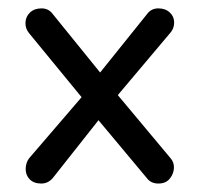

<svg xmlns="http://www.w3.org/2000/svg" viewBox="-20 -432 474 456"><path d="M384.8 -56.6Q393.6 -46.9 393.1 -33.2Q392.6 -19.5 383.3 -7.8Q374 3.9 356 3.9Q337.9 3.9 328.1 -9.8L213.9 -146.5L107.4 -11.7Q95.7 3.9 78.1 3.9Q60.5 3.9 50.8 -5.9Q41 -15.6 41 -30.3Q41 -44.9 48.8 -55.7L173.8 -201.2L48.8 -353.5Q40 -364.3 40.5 -378.4Q41 -392.6 51.3 -402.3Q61.5 -412.1 78.6 -412.1Q95.7 -412.1 105.5 -398.4L217.8 -259.8L329.1 -398.4Q338.9 -412.1 356 -412.1Q373 -412.1 383.3 -402.3Q393.6 -392.6 393.6 -378.9Q393.6 -365.2 385.7 -355.5L259.8 -206.1Z"/></svg>

Font: NTR
Style: Regular
Weight: 400
Designer: Purushoth Kumar Guthula
Foundry: Silicon Andhra, USA.
Version: Version 1.0.5; ttfautohint (v1.2.25-373a) -l 7 -r 28 -G 50 -